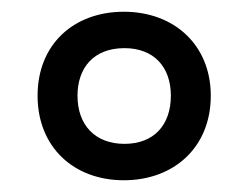

<svg xmlns="http://www.w3.org/2000/svg" viewBox="-20 -743 423 327"><path d="M191 -436C276 -436 339 -492 339 -580C339 -666 277 -723 191 -723C105 -723 44 -667 44 -580C44 -493 105 -436 191 -436ZM192 -498C142 -498 112 -530 112 -580C112 -627 139 -661 192 -661C242 -661 271 -629 271 -580C271 -530 242 -498 192 -498Z"/></svg>

Font: Noto Sans Khmer UI Condensed Medium
Style: Regular
Weight: 500
Width: 3
Designer: Danh Hong and the Monotype Design Team
Foundry: Monotype Imaging Inc.
Version: Version 2.002